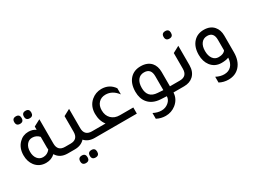

<svg xmlns="http://www.w3.org/2000/svg" viewBox="-57 -1328 2893 2192"><g transform="rotate(-30 1389.5 -232.5)"><path d="M177 -565Q128 -565 128 -615Q128 -664 177 -664Q225 -664 225 -615Q225 -565 177 -565ZM304 -565Q255 -565 255 -615Q255 -664 304 -664Q352 -664 352 -615Q352 -565 304 -565ZM490 -81H556V0H480Q377 0 332 -76Q284 -30 213 -30Q125 -30 73 -96Q30 -152 30 -233Q30 -330 89 -389Q139 -440 211 -440Q266 -440 306 -412V-455L393 -501V-181Q393 -81 490 -81ZM306 -319Q269 -360 215 -360Q171 -360 143 -324.5Q115 -289 115 -232Q115 -174 143 -139Q171 -104 216 -104Q272 -104 308 -150Q306 -168 306 -178Z M844 -81H910V0H834Q751 0 703 -53Q655 0 572 0H496V-81H562Q660 -81 660 -181V-388L746 -434V-181Q746 -81 844 -81ZM605 100Q653 100 653 150Q653 199 605 199Q556 199 556 150Q556 100 605 100ZM732 100Q780 100 780 150Q780 199 732 199Q683 199 683 150Q683 100 732 100Z M1389 -81V0H850V-81H1023Q974 -144 974 -236Q974 -338 1044 -398Q1101 -446 1176 -447Q1282 -447 1341 -362V-281Q1277 -367 1186 -367Q1129 -367 1094.5 -330.5Q1060 -294 1060 -233Q1060 -164 1101.5 -122.5Q1143 -81 1212 -81Z M1996 -81V0H1872Q1868 86 1798 142Q1739 188 1664 188Q1602 188 1547 159V83Q1600 111 1652 111Q1705 111 1744.5 78Q1784 45 1785 -1Q1733 -3 1708 -5Q1600 -11 1545 -78Q1499 -134 1499 -223Q1499 -332 1557 -393Q1609 -447 1694 -447Q1783 -447 1831 -394Q1872 -347 1872 -271V-81ZM1785 -265Q1785 -367 1694 -367Q1642 -367 1613 -329.5Q1584 -292 1584 -225Q1584 -94 1712 -86Q1736 -83 1785 -81Z M2140 -555Q2091 -555 2091 -605Q2091 -654 2140 -654Q2188 -654 2188 -605Q2188 -555 2140 -555ZM1936 0V-81H2002Q2100 -81 2100 -181V-388L2186 -434V-178Q2186 -93 2135 -44Q2088 0 2012 0Z M2612 -32Q2574 -17 2519 -17Q2430 -17 2379 -84Q2336 -141 2336 -227Q2336 -333 2393 -393Q2444 -447 2527 -447Q2612 -447 2658 -394Q2699 -347 2699 -271V-53Q2699 60 2640 126Q2584 188 2491 188Q2429 188 2374 159V83Q2427 111 2479 111Q2538 111 2573 73.5Q2608 36 2612 -32ZM2612 -267Q2612 -367 2527 -367Q2477 -367 2448.5 -330Q2420 -293 2420 -229Q2420 -166 2447.5 -128.5Q2475 -91 2522 -91Q2588 -91 2612 -128Z"/></g></svg>

Font: TajawalTap Med
Style: Regular
Weight: 500
Designer: Boutros Fonts
Foundry: Created by Boutros International 2017
Version: Version 2.700